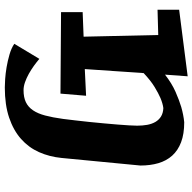

<svg xmlns="http://www.w3.org/2000/svg" viewBox="-21 -531 792 790"><g transform="rotate(90 375.0 -136.0)"><path d="M374 -94.2 365.2 11.2 29.8 8.8V-80.1L130.9 -84L124 -391.1L20 -388.2V-477.1L293.9 -512.2L287.1 -418.9Q322.8 -446.8 357.7 -462.2Q392.6 -477.5 420.4 -485.8Q453.1 -495.1 482.9 -498Q531.2 -498 565.2 -485.1Q599.1 -472.2 620.4 -448.5Q641.6 -424.8 651.4 -391.6Q661.1 -358.4 661.1 -317.9L629.9 6.8Q625 56.6 606 99.4Q586.9 142.1 551.8 173.3Q516.6 204.6 464.1 222.4Q411.6 240.2 339.8 240.2Q328.1 240.2 305.4 238.8Q282.7 237.3 256.6 232.9Q230.5 228.5 204.3 220.9Q178.2 213.4 160.2 201.2L222.2 98.1Q234.9 108.9 250.7 120.4Q266.6 131.8 283.7 141.4Q300.8 150.9 318.1 157Q335.4 163.1 351.1 163.1Q380.4 163.1 400.4 153.6Q420.4 144 433.8 124.3Q447.3 104.5 455.3 74Q463.4 43.5 469.2 1Q472.2 -21.5 475.3 -49.3Q478.5 -77.1 481.7 -106.9Q484.9 -136.7 487.5 -166.7Q490.2 -196.8 492.4 -223.1Q494.6 -249.5 495.8 -270.8Q497.1 -292 497.1 -304.2Q497.1 -326.2 493.7 -345.5Q490.2 -364.7 481.7 -379.4Q473.1 -394 459.2 -402.6Q445.3 -411.1 424.8 -412.1Q406.2 -409.7 383.8 -400.4Q364.3 -392.1 338.1 -376.2Q312 -360.4 280.8 -331.1L264.2 -88.9Z"/></g></svg>

Font: Peralta
Style: Regular
Weight: 400
Designer: Astigmatic (AOETI)
Foundry: Astigmatic (AOETI)
Version: Version 1.000